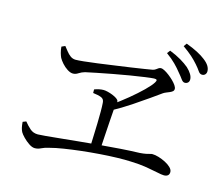

<svg xmlns="http://www.w3.org/2000/svg" viewBox="-107 -940 1213 1048"><g transform="rotate(15 500.0 -416.0)"><path d="M868.6 -589.7Q857.8 -589.7 848 -603.7Q838.2 -617.7 822.5 -636Q807.1 -655.8 786.4 -676.7Q765.8 -697.7 733.6 -721L746.9 -738.3Q784.1 -723.6 812.1 -707Q840.1 -690.3 858.1 -674.9Q893.2 -641.9 893.2 -614.4Q893.2 -602.5 886.2 -596.1Q879.1 -589.7 868.6 -589.7ZM515.3 -372.9Q557.2 -402.7 597.9 -436.1Q638.6 -469.6 669.7 -500.1Q700.8 -530.6 712.3 -549.6Q719.3 -560.5 716.5 -564.9Q713.7 -569.3 701.7 -568.9Q687.5 -568.3 652 -563.4Q616.6 -558.6 570.6 -551Q524.6 -543.4 477.4 -534.5Q430.2 -525.6 390.4 -517.6Q350.6 -509.6 328.5 -504.6Q309.8 -499.4 295.4 -489.8Q281.1 -480.2 266 -480.2Q251.5 -480.2 234.2 -491.3Q216.8 -502.5 203 -518.1Q189.3 -533.7 182.4 -546.4Q177.8 -556.3 173.4 -571.6Q169 -587 167.6 -606L187.5 -614.9Q197.1 -603.3 207.5 -589.7Q217.8 -576.2 231.2 -566.4Q244.5 -556.7 261.1 -556.7Q274.2 -556.7 306.5 -559.9Q338.8 -563.1 382.1 -569Q425.4 -575 472.2 -581.5Q519 -588 562.1 -594.2Q605.2 -600.3 637.1 -605.6Q669 -610.9 682.4 -613.1Q691.8 -615.6 698.1 -620.2Q704.5 -624.9 710.5 -629Q716.6 -633.2 724.3 -633.2Q731.7 -633.2 744.2 -626.6Q756.7 -620.1 770.8 -609.3Q784.9 -598.5 797.5 -586.2Q810 -573.9 817.7 -562.5Q825.3 -551.1 825.3 -542.7Q825.3 -534.1 819.1 -528.7Q812.8 -523.4 803.7 -519.6Q794.7 -515.7 785.1 -512Q775.6 -508.2 768.8 -503.6Q747.7 -488.6 709.4 -461.4Q671.2 -434.3 622.3 -401.8Q573.4 -369.2 518.9 -339.4ZM170.1 -32.9Q155.2 -32.9 136.8 -45.3Q118.4 -57.7 103.3 -73.2Q88.2 -88.7 82 -99.6Q76.8 -109.9 73.9 -122Q71 -134.2 69.4 -154.7L88.3 -162Q104.4 -141.8 122.6 -125.8Q140.8 -109.8 167.1 -109.8Q178.2 -109.8 210 -112.7Q241.8 -115.6 288.5 -120.3Q335.3 -125.1 390.9 -130.5Q446.5 -135.9 505.9 -141.3Q565.4 -146.7 623.3 -150.7Q681.2 -154.7 731.1 -156.1Q752.9 -157.8 765.6 -160.4Q778.4 -163 786 -165.4Q793.6 -167.9 799.5 -167.9Q815.2 -167.9 835.4 -161.8Q855.6 -155.7 874.7 -146Q893.8 -136.3 906.5 -123.8Q919.3 -111.3 919.3 -98.3Q919.3 -85.1 911.4 -78.7Q903.5 -72.2 889.4 -72.2Q876.6 -72.2 850.6 -78Q824.5 -83.7 785.5 -90.2Q746.5 -96.6 696 -98.2Q663.8 -99.8 618.4 -98.6Q573 -97.4 521.5 -93.6Q470 -89.8 419.1 -84Q368.2 -78.2 323.6 -71.1Q279 -64.1 248.1 -55.7Q220 -49.4 204.1 -41.2Q188.3 -32.9 170.1 -32.9ZM461.2 -117.9Q462.2 -146.9 463.6 -182Q465 -217.2 465.9 -252.7Q466.8 -288.2 466.8 -318.5Q466.8 -348.8 465.2 -368.5Q464.4 -389.3 447.5 -396.1Q430.6 -402.9 400.6 -406.4L400.4 -426.5Q412 -431.1 425.8 -434.1Q439.6 -437 451.6 -437Q461.4 -437 475.4 -433.6Q489.5 -430.2 503.8 -424.5Q518.1 -418.7 528.6 -411.6Q539.1 -404.4 539.9 -397.5Q541.4 -389.8 540.1 -383Q538.7 -376.2 536.3 -367.8Q534 -359.4 532.6 -345.9Q531.1 -324.2 528.2 -285.2Q525.3 -246.3 522.8 -201.9Q520.2 -157.6 517.6 -118.5ZM948.3 -656.5Q935.7 -656.5 926.4 -670.6Q917.1 -684.7 900.7 -703.3Q883.8 -722.7 864.1 -740.3Q844.4 -757.9 811.6 -781.2L824.2 -798.7Q862 -784.8 889.1 -770.6Q916.2 -756.4 933.7 -742.6Q954.1 -727.1 963.3 -712.2Q972.5 -697.3 972.5 -681.9Q972.5 -671.2 966.1 -663.9Q959.6 -656.5 948.3 -656.5Z"/></g></svg>

Font: Noto Serif SC ExtraLight
Style: Regular
Weight: 200
Designer: Ryoko NISHIZUKA 西塚涼子 (kana & ideographs); Frank Grießhammer (Latin, Greek & Cyrillic); Wenlong ZHANG 张文龙 (bopomofo); San
Foundry: Adobe
Version: Version 2.002-H1;hotconv 1.1.0;makeotfexe 2.6.0